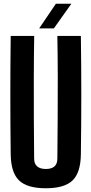

<svg xmlns="http://www.w3.org/2000/svg" viewBox="-20 -991 486 1020"><path d="M223.6 9.1Q124.1 9.1 81.2 -32.5Q38.2 -74.1 36.9 -170.5Q34.9 -326.9 34.9 -485.4Q34.9 -643.9 36.9 -800H161.7Q159.9 -695.9 159.6 -584.9Q159.2 -473.9 159.8 -363Q160.4 -252.1 161.4 -147.9Q161.4 -120.9 177.4 -107.1Q193.4 -93.3 223.6 -93.3Q254.2 -93.3 269.5 -107.1Q284.7 -120.9 284.7 -147.9Q285.7 -252.1 286.4 -363Q287.1 -473.9 286.9 -584.9Q286.6 -695.9 284.7 -800H409.6Q411.9 -643.9 411.9 -485.4Q411.9 -326.9 409.6 -170.5Q408.3 -74.1 365.5 -32.5Q322.7 9.1 223.6 9.1ZM188 -840 276.9 -971.2H359.1L266.1 -840Z"/></svg>

Font: Big Shoulders Thin
Style: Regular
Weight: 100
Designer: Patric King
Foundry: XO Type Co
Version: Version 2.002